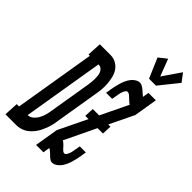

<svg xmlns="http://www.w3.org/2000/svg" viewBox="-340 -1094 1214 1214"><g transform="rotate(45 267.5 -487.0)"><path d="M427 -801 370 -934 423 -976 467 -861 550 -982 591 -928 489 -801ZM367 8Q359 8 352 4Q345 0 338.5 -5.5Q332 -11 327 -16.5Q322 -22 316 -27Q310 -32 304 -37Q298 -42 291 -46L284 0H218L244 -158L337 -350H308L311 -414H368L457 -598H456Q448 -604 440 -611Q432 -618 424.5 -625.5Q417 -633 408.5 -640Q400 -647 389 -647Q384 -647 379.5 -642Q375 -637 372 -631Q369 -625 367 -619.5Q365 -614 363.5 -608.5Q362 -603 361 -597Q360 -591 359 -585L352 -546H298L304 -585Q307 -601 310.5 -617Q314 -633 319 -649Q324 -665 331 -680.5Q338 -696 348.5 -710Q359 -724 374 -733.5Q389 -743 405 -743Q413 -743 420.5 -739.5Q428 -736 434 -732Q440 -728 446 -723Q452 -718 457.5 -712.5Q463 -707 469 -702.5Q475 -698 481 -693L488 -735H554L528 -577L449 -414H469L466 -350H418L317 -140Q323 -137 328.5 -132.5Q334 -128 339 -123Q344 -118 349 -112.5Q354 -107 358.5 -102Q363 -97 369 -92.5Q375 -88 383 -88Q388 -88 392.5 -93Q397 -98 400 -104Q403 -110 405 -115.5Q407 -121 408.5 -126.5Q410 -132 411 -138Q412 -144 413 -150L420 -189H474L468 -150Q465 -134 461.5 -118Q458 -102 453 -86Q448 -70 441 -54.5Q434 -39 423.5 -25Q413 -11 398 -1.5Q383 8 367 8ZM-56 0 -51 -96H-30L60 -639H48L53 -735H76H153Q179 -734 201 -721Q223 -708 236 -688Q249 -668 255 -643Q261 -618 263 -592Q265 -566 262.5 -539.5Q260 -513 255 -487L208 -203Q206 -186 202 -168.5Q198 -151 192 -134.5Q186 -118 178.5 -101.5Q171 -85 160.5 -69.5Q150 -54 137 -41Q124 -28 108.5 -18.5Q93 -9 75.5 -4.5Q58 0 41 0ZM47 -96Q67 -96 83.5 -110Q100 -124 110 -142.5Q120 -161 125.5 -180Q131 -199 134 -219L181 -503Q183 -517 184.5 -530.5Q186 -544 186 -558Q186 -572 184.5 -585.5Q183 -599 178 -611Q173 -623 162.5 -631Q152 -639 139 -639H137Z"/></g></svg>

Font: Iosevka Gothic
Style: Bold Italic
Weight: 700
Italic angle: -9°
Monospace: yes
Designer: Belleve Invis
Foundry: Belleve Invis
Version: Version 15.5.1; ttfautohint (v1.8.4)